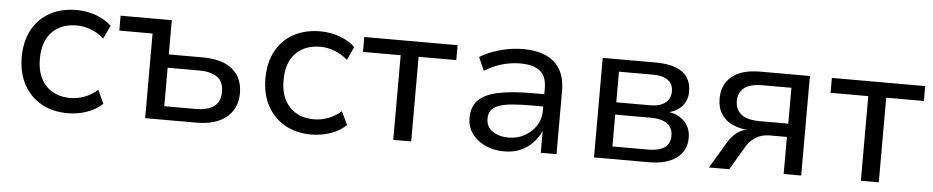

<svg xmlns="http://www.w3.org/2000/svg" viewBox="-35 -722 4612 949"><g transform="rotate(5 2270.5 -247.0)"><path d="M314 9Q238 9 182 -23Q126 -55 95 -112.5Q64 -170 64 -248Q64 -326 95 -383.5Q126 -441 182.5 -472Q239 -503 315 -503Q366 -503 412 -486Q458 -469 488 -440L457 -374Q428 -400 392 -413.5Q356 -427 322 -427Q244 -427 199 -380Q154 -333 154 -247Q154 -162 199 -114.5Q244 -67 321 -67Q356 -67 391.5 -80.5Q427 -94 455 -119L486 -53Q457 -24 411 -7.5Q365 9 314 9Z M698 0V-420H533V-494H787V-324H954Q1052 -324 1103 -282Q1154 -240 1154 -163Q1154 -114 1130.5 -77Q1107 -40 1062 -20Q1017 0 954 0ZM787 -67H944Q1000 -67 1032.5 -89.5Q1065 -112 1065 -163Q1065 -214 1032.5 -236Q1000 -258 944 -258H787Z M1523 9Q1447 9 1391 -23Q1335 -55 1304 -112.5Q1273 -170 1273 -248Q1273 -326 1304 -383.5Q1335 -441 1391.5 -472Q1448 -503 1524 -503Q1575 -503 1621 -486Q1667 -469 1697 -440L1666 -374Q1637 -400 1601 -413.5Q1565 -427 1531 -427Q1453 -427 1408 -380Q1363 -333 1363 -247Q1363 -162 1408 -114.5Q1453 -67 1530 -67Q1565 -67 1600.5 -80.5Q1636 -94 1664 -119L1695 -53Q1666 -24 1620 -7.5Q1574 9 1523 9Z M1929 0V-420H1742V-494H2205V-420H2018V0Z M2480 9Q2427 9 2385 -10.5Q2343 -30 2319 -64Q2295 -98 2295 -140Q2295 -197 2327 -229.5Q2359 -262 2425.5 -276Q2492 -290 2596 -290H2667V-229H2600Q2542 -229 2501 -225.5Q2460 -222 2434 -212.5Q2408 -203 2396 -187Q2384 -171 2384 -145Q2384 -105 2415.5 -83Q2447 -61 2496 -61Q2539 -61 2574.5 -80.5Q2610 -100 2631.5 -133Q2653 -166 2653 -206V-319Q2653 -378 2620 -404.5Q2587 -431 2522 -431Q2478 -431 2434.5 -419Q2391 -407 2345 -379L2316 -445Q2347 -464 2382 -476.5Q2417 -489 2455 -496Q2493 -503 2531 -503Q2595 -503 2641.5 -483Q2688 -463 2713.5 -421Q2739 -379 2739 -311V0H2661V-108Q2647 -77 2622 -50Q2597 -23 2561.5 -7Q2526 9 2480 9Z M2925 0V-494H3187Q3248 -494 3287.5 -479Q3327 -464 3346 -435.5Q3365 -407 3365 -364Q3365 -324 3341 -295Q3317 -266 3275 -255V-256Q3310 -250 3334 -233.5Q3358 -217 3370.5 -192.5Q3383 -168 3383 -137Q3383 -73 3334 -36.5Q3285 0 3196 0ZM3011 -62H3190Q3241 -62 3269 -81Q3297 -100 3297 -140Q3297 -180 3268.5 -200Q3240 -220 3190 -220H3011ZM3011 -281H3181Q3227 -281 3253.5 -301.5Q3280 -322 3280 -359Q3280 -396 3253.5 -414.5Q3227 -433 3181 -433H3011Z M3495 0 3574 -132Q3593 -163 3618 -182Q3643 -201 3669 -201H3676Q3633 -203 3596.5 -219Q3560 -235 3539 -266.5Q3518 -298 3518 -345Q3518 -413 3565.5 -453.5Q3613 -494 3708 -494H3953V0H3866V-184H3782Q3741 -184 3712 -165.5Q3683 -147 3665 -117L3596 0ZM3725 -250H3867V-428H3725Q3663 -428 3633.5 -405Q3604 -382 3604 -340Q3604 -297 3633.5 -273.5Q3663 -250 3725 -250Z M4249 0V-420H4062V-494H4525V-420H4338V0Z"/></g></svg>

Font: Nunito Sans 8pt
Style: Regular
Weight: 400
Version: Version 3.101;gftools[0.9.27]